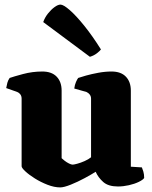

<svg xmlns="http://www.w3.org/2000/svg" viewBox="-20 -811 662 835"><path d="M242 4Q216 4 186.5 -7.5Q157 -19 131.5 -35Q106 -51 90 -66Q74 -81 74 -88V-382Q74 -393 68.5 -400.5Q63 -408 55 -411L7 -428Q9 -440 12 -451Q15 -462 22 -472Q39 -478 80 -489Q121 -500 164 -500Q205 -500 226.5 -477.5Q248 -455 248 -417V-123Q252 -119 261 -112Q270 -105 280 -100Q290 -95 296 -95Q301 -95 316 -99Q331 -103 348 -110.5Q365 -118 376 -127V-382Q376 -392 370.5 -399.5Q365 -407 356 -411L303 -426Q305 -442 310.5 -454.5Q316 -467 320 -472Q331 -476 354.5 -482.5Q378 -489 407.5 -494.5Q437 -500 465 -500Q506 -500 527.5 -477.5Q549 -455 549 -417V-86L597 -83Q600 -76 603.5 -64.5Q607 -53 607 -37Q602 -29 583.5 -20Q565 -11 540.5 -5.5Q516 0 493 0Q451 0 429 -19.5Q407 -39 396 -64Q379 -53 348.5 -36.5Q318 -20 288 -8Q258 4 242 4ZM371 -564 168 -715Q175 -735 188.5 -752Q202 -769 217 -780Q232 -791 243 -791Q256 -791 283.5 -767Q311 -743 346.5 -699Q382 -655 419 -596Q414 -589 401 -579Q388 -569 371 -564Z"/></svg>

Font: Texturina 12pt Black
Style: Regular
Weight: 900
Designer: Guillermo Torres Carreño
Foundry: Omnibus-Type
Version: Version 1.002